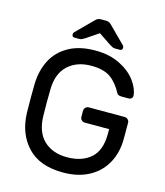

<svg xmlns="http://www.w3.org/2000/svg" viewBox="-129 -988 943 1095"><g transform="rotate(15 342.0 -440.0)"><path d="M59 0ZM622 -517Q623 -508 616 -501.5Q609 -495 600 -495H559Q536 -495 530 -506Q501 -562 460.5 -591Q420 -620 346 -620Q262 -620 210 -572.5Q158 -525 155 -436Q154 -406 154 -353Q154 -300 155 -270Q158 -176 209.5 -128Q261 -80 346 -80Q433 -80 485 -125.5Q537 -171 537 -269V-297H393Q382 -297 374 -305Q366 -313 366 -324V-360Q366 -371 374 -379Q382 -387 393 -387H605Q616 -387 624 -379Q632 -371 632 -360V-265Q632 -185 598 -122.5Q564 -60 499.5 -25Q435 10 346 10Q208 10 136 -66.5Q64 -143 60 -265Q59 -295 59 -353Q59 -411 60 -441Q63 -518 94.5 -578.5Q126 -639 189.5 -674.5Q253 -710 346 -710Q431 -710 493 -678.5Q555 -647 587.5 -601.5Q620 -556 622 -517ZM397 -871 489 -779Q494 -774 494 -766Q494 -750 478 -750H452Q443 -750 437 -752.5Q431 -755 421 -761L345 -812L269 -761Q259 -755 253 -752.5Q247 -750 238 -750H212Q196 -750 196 -766Q196 -774 201 -779L293 -871Q303 -882 311 -886Q319 -890 330 -890H360Q371 -890 379 -886Q387 -882 397 -871Z"/></g></svg>

Font: Hezaedrus
Style: Regular
Weight: 400
Designer: Hubert & Fischer
Foundry: Hubert & Fischer
Version: Version 1.10;September 3, 2019;FontCreator 11.5.0.2425 64-bi